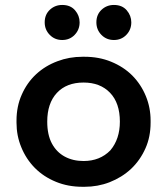

<svg xmlns="http://www.w3.org/2000/svg" viewBox="-20 -726 659 756"><path d="M313 9.5H305Q248 9.5 200.5 -10Q151.5 -30 117 -65Q82.5 -100 63.5 -147Q45 -192 45 -243V-251Q45 -307 65.5 -353Q86 -400 122 -433.5Q158 -467 206.5 -485Q252.5 -502.5 305 -502.5H313Q370 -502.5 417.5 -483Q466.5 -463 501 -428.5Q535.5 -393.5 554.5 -347Q573 -302 573 -251V-243Q573 -187.5 553 -142.5Q532 -95 496 -61Q460 -27.5 411.5 -8.5Q365 9.5 313 9.5ZM309 -92Q373.5 -92 414.5 -134Q452 -178.5 452 -247Q452 -320.5 413.2 -360.8Q374.5 -401 309 -401Q242 -401 204 -360.2Q166 -319.5 166 -247Q166 -195.5 184.2 -161.2Q202.5 -127 234.8 -109.5Q267 -92 309 -92ZM225 -568.5Q195.5 -568.5 175.8 -588.8Q156 -609 156 -638Q156 -668.5 176.2 -687.5Q196.5 -706.5 225 -706.5Q257.5 -706.5 275.5 -685.5Q293.5 -664.5 293.5 -638Q293.5 -609 274 -588.8Q254.5 -568.5 225 -568.5ZM428.5 -568.5Q399 -568.5 379.2 -588.8Q359.5 -609 359.5 -638Q359.5 -668.5 379.8 -687.5Q400 -706.5 428.5 -706.5Q461 -706.5 479 -685.5Q497 -664.5 497 -638Q497 -609 477.5 -588.8Q458 -568.5 428.5 -568.5Z"/></svg>

Font: Acari Sans Neue
Style: Bold
Weight: 700
Designer: Alfredo Marco Pradil (font), Cristiano Sobral (main changes)
Foundry: Hanken Design Co. (font), Cristiano Sobral (main changes)
Version: Version 2.459;March 19, 2022;FontCreator 14.0.0.2808 64-bit;